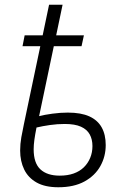

<svg xmlns="http://www.w3.org/2000/svg" viewBox="-20 -780 528 810"><path d="M226 10Q170 10 134.5 -10Q99 -30 82 -65Q65 -100 65 -145Q65 -173 70 -201Q75 -229 81 -257L150 -585H75L84 -631H160L187 -760H244L217 -631H334L324 -585H207L145 -290Q168 -296 201.5 -300.5Q235 -305 266 -305Q322 -305 357 -289Q392 -273 409 -242.5Q426 -212 426 -168Q426 -120 403.5 -79.5Q381 -39 336.5 -14.5Q292 10 226 10ZM232 -39Q265 -39 290.5 -48Q316 -57 333.5 -74Q351 -91 360.5 -114Q370 -137 370 -164Q370 -192 358.5 -213Q347 -234 321.5 -245.5Q296 -257 253 -257Q222 -257 190.5 -252.5Q159 -248 134 -242Q128 -212 125 -190Q122 -168 122 -150Q122 -92 150.5 -65.5Q179 -39 232 -39Z"/></svg>

Font: Noto Sans Display Light
Style: Italic
Weight: 300
Italic angle: -12°
Designer: Monotype Design Team
Foundry: Monotype Imaging Inc.
Version: Version 2.003